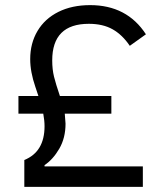

<svg xmlns="http://www.w3.org/2000/svg" viewBox="-20 -730 640 750"><path d="M75 0V-105Q154 -137 154 -237Q154 -259 149 -286H52V-355H130Q128 -362 118 -391Q108 -420 103 -447Q98 -474 98 -499Q98 -561 126.5 -609Q155 -657 208 -683.5Q261 -710 332 -710Q476 -710 550 -596L487 -551Q458 -594 420 -615.5Q382 -637 327 -637Q184 -637 184 -494Q184 -459 191 -430.5Q198 -402 214 -355H415V-286H233L236 -247Q236 -191 211.5 -149Q187 -107 154 -85V-80H538V0Z"/></svg>

Font: iA Writer Duo S
Style: Regular
Weight: 400
Designer: Mike Abbink, Paul van der Laan, Pieter van Rosmalen, Oliver Reichenstein
Foundry: Bold Monday and Information Architects Inc.
Version: Version 2.000